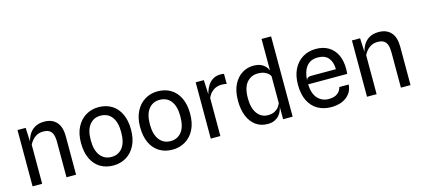

<svg xmlns="http://www.w3.org/2000/svg" viewBox="-61 -1284 3943 1797"><g transform="rotate(-15 1910.5 -385.0)"><path d="M82 0V-545.5H161L171 -340L162 -381.5Q168.5 -430 189.2 -469.8Q210 -509.5 247.8 -533.2Q285.5 -557 343 -557Q419 -557 461.2 -510.2Q503.5 -463.5 503.5 -371V0H410.5V-340.5Q410.5 -387 400.2 -415.5Q390 -444 367.8 -457Q345.5 -470 308.5 -470Q264 -470 230.2 -445.5Q196.5 -421 175 -378V0Z M865.5 7.5Q793.5 7.5 739.2 -25Q685 -57.5 654.8 -120.8Q624.5 -184 624.5 -276Q624.5 -363 656.5 -426Q688.5 -489 743.8 -522.8Q799 -556.5 867.5 -556.5Q942 -556.5 996.2 -522.8Q1050.5 -489 1080 -426Q1109.5 -363 1109.5 -276Q1109.5 -184 1076.8 -120.8Q1044 -57.5 988.5 -25Q933 7.5 865.5 7.5ZM867.5 -74.5Q934.5 -74.5 974.5 -124.5Q1014.5 -174.5 1014.5 -276Q1014.5 -373 975.2 -423.8Q936 -474.5 865.5 -474.5Q799 -474.5 759.2 -423.8Q719.5 -373 719.5 -276Q719.5 -178 759.8 -126.2Q800 -74.5 867.5 -74.5Z M1438.5 7.5Q1366.5 7.5 1312.2 -25Q1258 -57.5 1227.8 -120.8Q1197.5 -184 1197.5 -276Q1197.5 -363 1229.5 -426Q1261.5 -489 1316.8 -522.8Q1372 -556.5 1440.5 -556.5Q1515 -556.5 1569.2 -522.8Q1623.5 -489 1653 -426Q1682.5 -363 1682.5 -276Q1682.5 -184 1649.8 -120.8Q1617 -57.5 1561.5 -25Q1506 7.5 1438.5 7.5ZM1440.5 -74.5Q1507.5 -74.5 1547.5 -124.5Q1587.5 -174.5 1587.5 -276Q1587.5 -373 1548.2 -423.8Q1509 -474.5 1438.5 -474.5Q1372 -474.5 1332.2 -423.8Q1292.5 -373 1292.5 -276Q1292.5 -178 1332.8 -126.2Q1373 -74.5 1440.5 -74.5Z M1808.5 0V-545.5H1887.5L1897.5 -336L1886.5 -364.5Q1890 -395.5 1900.2 -429Q1910.5 -462.5 1929.8 -491.8Q1949 -521 1979.2 -539Q2009.5 -557 2053.5 -557Q2062 -557 2069.8 -556Q2077.5 -555 2085 -553.5V-455Q2072.5 -459 2058.8 -460.2Q2045 -461.5 2033 -461.5Q2008.5 -461.5 1983.5 -452Q1958.5 -442.5 1937 -421.8Q1915.5 -401 1901.5 -368V0Z M2360.5 6Q2294 6 2245.8 -29Q2197.5 -64 2171.8 -127.5Q2146 -191 2146 -276Q2146 -370 2177.8 -432.2Q2209.5 -494.5 2259.8 -525.2Q2310 -556 2366 -556Q2420.5 -556 2451.8 -537.5Q2483 -519 2497.8 -494.8Q2512.5 -470.5 2515.5 -453L2545 -448L2509 -416.5Q2505.5 -427 2492 -440.8Q2478.5 -454.5 2453.5 -464.8Q2428.5 -475 2390 -475Q2325.5 -475 2283.5 -426.8Q2241.5 -378.5 2241.5 -274Q2241.5 -177 2281.2 -125Q2321 -73 2383.5 -73Q2422.5 -73 2448.2 -86.5Q2474 -100 2488.8 -119.5Q2503.5 -139 2509 -156L2514 -138L2509 -119.5Q2506.5 -103 2498 -81.8Q2489.5 -60.5 2472.5 -40.5Q2455.5 -20.5 2428.2 -7.2Q2401 6 2360.5 6ZM2509.5 0 2509 -778H2601.5L2602 0Z M2976 7.5Q2901.5 7.5 2845.2 -25Q2789 -57.5 2758 -120.8Q2727 -184 2727 -275.5Q2727 -363.5 2759 -426.5Q2791 -489.5 2847 -523Q2903 -556.5 2974.5 -556.5Q3045.5 -556.5 3096.2 -526Q3147 -495.5 3174.5 -438.8Q3202 -382 3201.5 -303Q3201.5 -287 3200.5 -276.5Q3199.5 -266 3199 -254.5H2820Q2823.5 -164.5 2865.2 -118.2Q2907 -72 2972 -72Q3027 -72 3057.2 -95.2Q3087.5 -118.5 3095.5 -155H3186.5Q3183 -103 3154.8 -66.5Q3126.5 -30 3080.5 -11.2Q3034.5 7.5 2976 7.5ZM2869.5 -324.5H3108Q3107 -394.5 3073.5 -434.5Q3040 -474.5 2971 -474.5Q2898.5 -474.5 2861 -425.2Q2823.5 -376 2820 -289.5Q2824 -310 2836.2 -317.2Q2848.5 -324.5 2869.5 -324.5Z M3322.5 0V-545.5H3401.5L3411.5 -340L3402.5 -381.5Q3409 -430 3429.8 -469.8Q3450.5 -509.5 3488.2 -533.2Q3526 -557 3583.5 -557Q3659.5 -557 3701.8 -510.2Q3744 -463.5 3744 -371V0H3651V-340.5Q3651 -387 3640.8 -415.5Q3630.5 -444 3608.2 -457Q3586 -470 3549 -470Q3504.5 -470 3470.8 -445.5Q3437 -421 3415.5 -378V0Z"/></g></svg>

Font: Spline Sans
Style: Regular
Weight: 400
Designer: Eben Sorkin, Mirko Velimirovic
Foundry: Sorkin Type
Version: Version 1.001